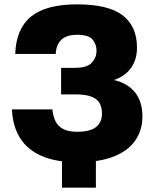

<svg xmlns="http://www.w3.org/2000/svg" viewBox="-20 -733 708 883"><path d="M421 5V130H265V4ZM335 13Q237 13 171 -16Q105 -45 71.5 -99.5Q38 -154 35 -230H221Q224 -198 235.5 -175Q247 -152 271 -139.5Q295 -127 335 -127Q395 -127 422 -149Q449 -171 449 -211Q449 -237 439 -257Q429 -277 402 -288Q375 -299 325 -299H261V-421H325Q381 -421 402.5 -445Q424 -469 424 -499Q424 -529 406 -551Q388 -573 335 -573Q303 -573 282 -563.5Q261 -554 249.5 -534.5Q238 -515 236 -485H50Q54 -601 123 -657Q192 -713 335 -713Q478 -713 544 -662.5Q610 -612 610 -514Q610 -459 582.5 -420.5Q555 -382 504 -365Q568 -350 601.5 -307.5Q635 -265 635 -197Q635 -135 602.5 -87.5Q570 -40 504 -13.5Q438 13 335 13Z"/></svg>

Font: Golos Text
Style: Bold
Weight: 700
Designer: A.Korolkova, Vitaly Kuzmin
Foundry: ParaType Ltd
Version: Version 2.004